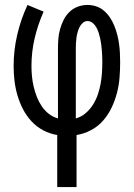

<svg xmlns="http://www.w3.org/2000/svg" viewBox="-20 -540 540 775"><path d="M211 215V5Q181 0 154.5 -14Q128 -28 107.5 -50Q87 -72 73 -99Q59 -126 50.5 -155Q42 -184 38.5 -214Q35 -244 35 -274Q35 -337 49.5 -399.5Q64 -462 91 -520L156 -493Q133 -441 120 -386Q107 -331 107 -274Q107 -253 109 -232Q111 -211 116 -190Q121 -169 128.5 -149.5Q136 -130 148 -112Q160 -94 176.5 -81Q193 -68 214 -62V-343Q214 -363 215.5 -383Q217 -403 222.5 -422.5Q228 -442 237 -460Q246 -478 260.5 -492Q275 -506 294 -513Q313 -520 333 -520Q352 -520 369.5 -514Q387 -508 401 -495.5Q415 -483 425 -467.5Q435 -452 442 -434.5Q449 -417 453.5 -399Q458 -381 460.5 -363Q463 -345 464 -326.5Q465 -308 465 -289Q465 -258 462.5 -226.5Q460 -195 452 -164.5Q444 -134 430.5 -105.5Q417 -77 396.5 -53.5Q376 -30 348 -15Q320 0 289 5V215ZM286 -62Q308 -68 325.5 -83Q343 -98 355 -117Q367 -136 374.5 -157.5Q382 -179 386 -201Q390 -223 391.5 -245.5Q393 -268 393 -291Q393 -302 392.5 -314Q392 -326 391 -337.5Q390 -349 388.5 -361Q387 -373 384.5 -384.5Q382 -396 378.5 -407Q375 -418 369.5 -428.5Q364 -439 354.5 -447Q345 -455 333 -455Q322 -455 313.5 -447Q305 -439 300.5 -429.5Q296 -420 293 -409Q290 -398 288.5 -387Q287 -376 286.5 -365Q286 -354 286 -343Z"/></svg>

Font: Iosevka
Style: Regular
Weight: 400
Monospace: yes
Designer: Belleve Invis
Foundry: Belleve Invis
Version: Version 33.2.3; ttfautohint (v1.8.4)